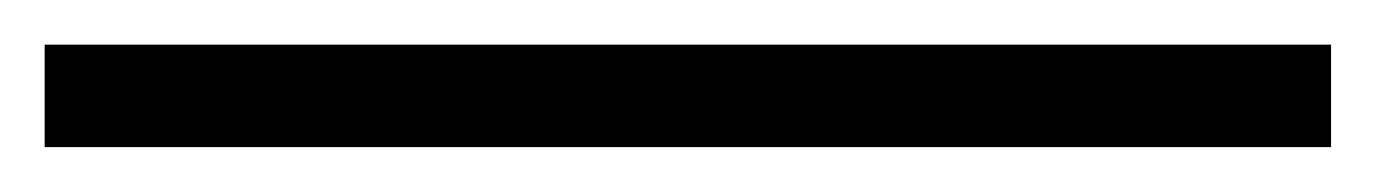

<svg xmlns="http://www.w3.org/2000/svg" viewBox="-20 -20 616 86"><path d="M576.2 45.9H0V0H576.2Z"/></svg>

Font: Pretendard GOV ExtraLight
Style: Regular
Weight: 200
Designer: Base glyphs from Inter by Rasmus Andersson; Hangeul glyphs from Noto Sans CJK(Source Han Sans) by Jang Soo-young and Kan
Foundry: Kil Hyung-jin
Version: Version 1.309